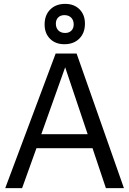

<svg xmlns="http://www.w3.org/2000/svg" viewBox="-20 -970 666 990"><path d="M312 -742Q266 -742 238 -770Q210 -798 210 -844Q210 -892 239 -921Q268 -950 316 -950Q362 -950 390 -922Q418 -894 418 -848Q418 -800 389 -771Q360 -742 312 -742ZM316 -800Q336 -800 348 -812Q360 -824 360 -844Q360 -866 347 -879Q334 -892 312 -892Q292 -892 280 -880Q268 -868 268 -848Q268 -826 281 -813Q294 -800 316 -800ZM7 0 267 -694H375L619 0H526L457 -206H168L94 0ZM193 -278H432L316 -623Z"/></svg>

Font: Cantarell
Style: Regular
Weight: 400
Designer: Dave Crossland, Nikolaus Waxweiler, Florian Fecher, Jacques Le Bailly, Eben Sorkin, Alexei Vanyashin, Alexios Zavras, Em
Version: Version 0.303